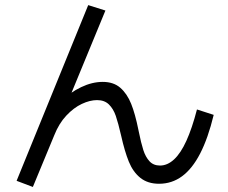

<svg xmlns="http://www.w3.org/2000/svg" viewBox="-20 -742 904 762"><path d="M45.9 -24.4 330.1 -721.7 398.4 -700.2 242.2 -321.3 217.8 -336.9Q257.8 -375 301.8 -396Q345.7 -417 387.7 -417Q430.7 -417 457.5 -393.6Q484.4 -370.1 500.5 -330.1Q516.6 -290 529.3 -226.6L530.3 -221.7Q540 -173.8 548.8 -146.5Q557.6 -119.1 573.2 -102.1Q588.9 -85 615.2 -85Q644.5 -85 670.9 -109.4Q697.3 -133.8 719.7 -183.1Q742.2 -232.4 761.7 -307.6L828.1 -286.1Q805.7 -193.4 774.4 -132.8Q743.2 -72.3 702.6 -42.5Q662.1 -12.7 611.3 -12.7Q566.4 -12.7 537.1 -36.1Q507.8 -59.6 491.2 -100.6Q474.6 -141.6 460.9 -203.1Q449.2 -253.9 439.5 -282.2Q429.7 -310.5 412.1 -327.6Q394.5 -344.7 365.2 -344.7Q336.9 -344.7 304.7 -329.6Q272.5 -314.5 243.2 -283.2Q213.9 -252 195.3 -205.1L110.4 0Z"/></svg>

Font: Pretendard GOV Variable
Style: Regular
Weight: 400
Designer: Base glyphs from Inter by Rasmus Andersson; Hangul glyphs from Noto Sans CJK(Source Han Sans) by Jang Soo-young and Kang
Foundry: Kil Hyung-jin
Version: Version 1.307;Glyphs 3.2 (3192)